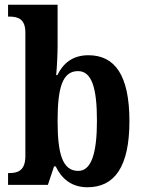

<svg xmlns="http://www.w3.org/2000/svg" viewBox="-20 -780 608 810"><path d="M349 10C463 10 526 -76 526 -269C526 -462 465 -547 353 -547C287 -547 246 -513 222 -463H217C220 -493 223 -552 223 -586V-760H14V-710H19C56 -710 87 -700 87 -643V-121C87 -59 53 -50 21 -50H14V0H182L208 -78H215C240 -26 282 10 349 10ZM310 -59C242 -59 223 -135 223 -270C223 -409 243 -480 309 -480C366 -480 389 -412 389 -271C389 -135 366 -59 310 -59Z"/></svg>

Font: Noto Serif Thai Condensed
Style: Bold
Weight: 700
Width: 3
Designer: Monotype Design Team
Foundry: Monotype Imaging Inc.
Version: Version 2.002